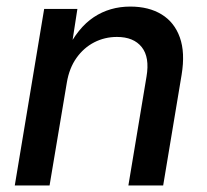

<svg xmlns="http://www.w3.org/2000/svg" viewBox="-20 -570 637 590"><path d="M185.5 -316.9 132.3 0H25.4L115.7 -542.5H217.8L197.3 -409.7L184.1 -413.1Q219.2 -484.9 268.3 -517.3Q317.4 -549.8 380.4 -549.8Q437.5 -549.8 476.8 -525.6Q516.1 -501.5 532.7 -454.8Q549.3 -408.2 538.1 -340.3L481.4 0H374.5L430.2 -334.5Q440.4 -394 415.5 -425.3Q390.6 -456.5 339.4 -456.5Q301.8 -456.5 269.5 -439.9Q237.3 -423.3 215.1 -392.1Q192.9 -360.8 185.5 -316.9Z"/></svg>

Font: Inter 16pt Medium
Style: Italic
Weight: 500
Italic angle: -9.3988°
Version: Version 4.001;git-66647c0bb